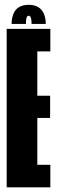

<svg xmlns="http://www.w3.org/2000/svg" viewBox="-20 -798 242 818"><path d="M8.5 0H194.5V-96H139V-295.5H193.5V-390H139V-579H194.5V-675H8.5ZM102.5 -777.5Q77 -777.5 60.8 -767.5Q44.5 -757.5 37 -738.8Q29.5 -720 29.5 -696H90.5Q90.5 -709 91.8 -716.5Q93 -724 95.2 -727.5Q97.5 -731 102.5 -731Q106 -731 108.5 -728Q111 -725 112.8 -717.2Q114.5 -709.5 114.5 -696H175Q175 -720 167.2 -738.8Q159.5 -757.5 143.2 -767.5Q127 -777.5 102.5 -777.5Z"/></svg>

Font: Anybody UltraCondensed
Style: Bold
Weight: 700
Width: 1
Version: Version 1.113;gftools[0.9.25]